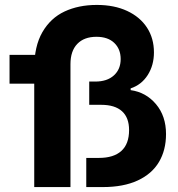

<svg xmlns="http://www.w3.org/2000/svg" viewBox="-20 -759 721 779"><path d="M372.9 -739Q443.4 -739 495.7 -714.7Q548 -690.4 576.3 -647.1Q604.6 -603.7 604.6 -546.4Q604.6 -494.3 579.4 -454.6Q554.1 -414.9 510.1 -400.4V-393.3Q572.4 -384.6 613 -336.3Q653.6 -288 653.6 -215.1Q653.6 -150.1 625 -101.8Q596.4 -53.4 538.6 -26.7Q480.9 0 397.3 0H330V-118.3H381.4Q441.1 -118.3 472.4 -146.6Q503.7 -175 503.7 -231.1Q503.7 -281.9 474.9 -307.8Q446 -333.7 391.1 -333.7H342V-428.1H366.6Q414.7 -428.1 442.1 -453.1Q469.6 -478 469.6 -519.3Q469.6 -560 443.6 -584.9Q417.7 -609.7 371.4 -609.7Q321.3 -609.7 293.6 -580.9Q265.9 -552.1 265.9 -498.9V0H118.9V-482.4Q118.9 -571 151.9 -628.4Q185 -685.7 242 -712.4Q299 -739 372.9 -739ZM18.7 -536.3H211.1V-419.4H18.7Z"/></svg>

Font: Mona Sans VF XLt
Style: Regular
Weight: 200
Designer: Deni Anggara
Foundry: GitHub
Version: Version 2.000;Glyphs 3.2.3 (3260)